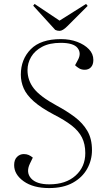

<svg xmlns="http://www.w3.org/2000/svg" viewBox="-20 -943 537 977"><path d="M448 -179Q448 -128 423.5 -84Q399 -40 350.5 -13Q302 14 230 14Q149 14 100.5 -20.5Q52 -55 52 -103Q52 -130 66.5 -144.5Q81 -159 101 -159Q115 -159 125.5 -154.5Q136 -150 147 -141L132 -110Q111 -66 138 -35.5Q165 -5 231 -5Q315 -5 364.5 -49.5Q414 -94 414 -164Q414 -210 397 -243.5Q380 -277 344.5 -304.5Q309 -332 254 -360Q188 -395 151.5 -427.5Q115 -460 100.5 -493.5Q86 -527 86 -563Q86 -641 136.5 -692.5Q187 -744 290 -744Q336 -744 373 -730Q410 -716 432.5 -692.5Q455 -669 455 -638Q455 -614 443 -601Q431 -588 411 -588Q395 -588 383 -595Q371 -602 362 -611L377 -639Q395 -673 374.5 -699Q354 -725 289 -725Q232 -725 194.5 -705Q157 -685 138.5 -653.5Q120 -622 120 -586Q120 -534 152.5 -492.5Q185 -451 268 -406Q320 -378 360.5 -347.5Q401 -317 424.5 -277Q448 -237 448 -179ZM149 -914 156 -923 283 -838 418 -923 426 -913 322 -809Q299 -786 283 -786Q271 -786 261 -791Z"/></svg>

Font: Literata 72pt ExtraLight
Style: Italic
Weight: 200
Italic angle: -2°
Designer: Latin by Veronika Burian and Jose Scaglione. Greek by Irene Vlachou. Cyrillic by Vera Evstafieva
Foundry: TypeTogether
Version: Version 3.002